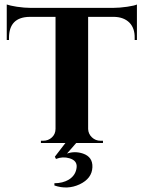

<svg xmlns="http://www.w3.org/2000/svg" viewBox="-20 -636 639 854"><path d="M484 -601Q511 -601 546 -606Q579 -611 589 -616V-458H579V-467Q580 -510 556 -535Q531 -560 488 -561H372V-62Q373 -40 389 -25Q405 -10 427 -10H438V0H319L278 47Q313 35 349 47Q393 62 391 108Q389 158 334 184Q280 209 222 189V179Q259 179 286 163Q318 143 321 107Q323 78 289 68Q259 59 229 71L224 61L271 0H162V-10H172Q195 -10 211 -25Q227 -40 227 -63V-561H112Q20 -560 20 -467V-458H10V-616Q24 -611 55 -606Q89 -601 115 -601Z"/></svg>

Font: Cinzel Bold(RUS BY LYAJKA)
Style: Regular
Weight: 700
Designer: Natanael Gama
Version: Version 1.001;PS 001.001;hotconv 1.0.56;makeotf.lib2.0.21325